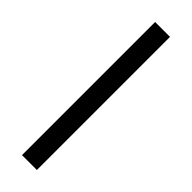

<svg xmlns="http://www.w3.org/2000/svg" viewBox="-244 -714 721 721"><g transform="rotate(45 116.5 -353.5)"><path d="M156 0H77V-707H156Z"/></g></svg>

Font: Hind Colombo
Style: Regular
Weight: 400
Designer: Jyotish Sonowal, Aditi Pimprikar
Foundry: Indian Type Foundry
Version: Version 1.000;PS 1.0;hotconv 1.0.86;makeotf.lib2.5.63406; tt